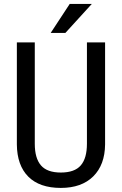

<svg xmlns="http://www.w3.org/2000/svg" viewBox="-20 -921 602 951"><path d="M500.5 -710.9H410.6V-209C410.6 -161.1 400.5 -125.4 380.1 -101.8C359.8 -78.2 326.8 -66.4 281.2 -66.4C236 -66.4 203.2 -78.2 182.9 -101.8C162.5 -125.4 152.3 -161.1 152.3 -209V-710.9H63.5V-205.6C64.1 -136.6 83 -83.4 120.1 -46.1C157.2 -8.9 210.9 9.8 281.2 9.8C349.9 9.8 403.5 -9.3 441.9 -47.4C480.3 -85.4 499.8 -138.2 500.5 -205.6ZM325.2 -901.4 231 -757.8H303.7L434.6 -901.4Z"/></svg>

Font: Roboto Condensed
Style: Regular
Weight: 400
Designer: Google
Version: Version 2.134; 2016